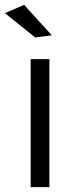

<svg xmlns="http://www.w3.org/2000/svg" viewBox="-31 -769 318 789"><path d="M95 -526H172V0H95ZM68 -749 182 -624 114 -615 -11 -715Z"/></svg>

Font: Alexandria Light
Style: Regular
Weight: 300
Designer: Mohamed Gaber
Foundry: Kief Type Foundry
Version: Version 5.100